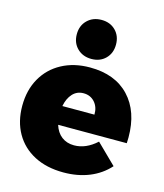

<svg xmlns="http://www.w3.org/2000/svg" viewBox="-119 -893 847 989"><g transform="rotate(15 304.5 -398.0)"><path d="M590 -254Q590 -233 589 -223H223Q235 -184 262.5 -163Q290 -142 329 -142Q392 -142 449 -194L554 -91Q511 -43 449.5 -18Q388 7 312 7Q222 7 156 -27.5Q90 -62 54.5 -124.5Q19 -187 19 -270Q19 -354 55 -417.5Q91 -481 156 -516Q221 -551 306 -551Q440 -551 515 -471.5Q590 -392 590 -254ZM308 -414Q273 -414 250 -389Q227 -364 219 -322H390Q391 -362 368 -388Q345 -414 308 -414ZM404 -699Q404 -653 375 -624Q346 -595 300 -595Q254 -595 224.5 -624Q195 -653 195 -699Q195 -745 224.5 -774Q254 -803 300 -803Q346 -803 375 -774Q404 -745 404 -699Z"/></g></svg>

Font: Gontserrat ExtraBold
Style: Regular
Weight: 800
Designer: Julieta Ulanovsky
Foundry: Julieta Ulanovsky
Version: Version 6.001